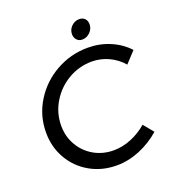

<svg xmlns="http://www.w3.org/2000/svg" viewBox="-156 -1005 1038 1135"><g transform="rotate(-20 363.0 -437.5)"><path d="M710 -601 646 -532Q610 -574 559.5 -597.5Q509 -621 454 -621Q374 -621 305.5 -581Q237 -541 196 -473Q155 -405 155 -325Q155 -258 187 -202.5Q219 -147 274.5 -115Q330 -83 399 -83Q454 -83 509 -105.5Q564 -128 609 -167L661 -104Q602 -52 530 -22.5Q458 7 386 7Q292 7 217 -36Q142 -79 99.5 -153Q57 -227 57 -318Q57 -424 112 -513Q167 -602 259.5 -654Q352 -706 460 -706Q533 -706 598.5 -678.5Q664 -651 710 -601ZM518 -833Q518 -804 496.5 -783Q475 -762 447 -762Q426 -762 413 -776.5Q400 -791 400 -812Q400 -841 421 -861.5Q442 -882 470 -882Q492 -882 505 -868.5Q518 -855 518 -833Z"/></g></svg>

Font: Gontserrat
Style: Italic
Weight: 400
Italic angle: -11.3°
Designer: Julieta Ulanovsky
Foundry: Julieta Ulanovsky
Version: Version 6.001